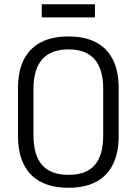

<svg xmlns="http://www.w3.org/2000/svg" viewBox="-20 -879 645 906"><path d="M303 7Q226 7 173 -20.5Q120 -48 92.5 -102.5Q65 -157 65 -236V-464Q65 -544 92.5 -598Q120 -652 173 -679.5Q226 -707 303 -707Q380 -707 432.5 -679.5Q485 -652 512.5 -598Q540 -544 540 -464V-236Q540 -157 512.5 -102.5Q485 -48 432.5 -20.5Q380 7 303 7ZM303 -54Q387 -54 427 -100Q467 -146 467 -241V-459Q467 -553 426 -599.5Q385 -646 303 -646Q221 -646 179.5 -599.5Q138 -553 138 -459V-241Q138 -146 179 -100Q220 -54 303 -54ZM428 -859V-797H177V-859Z"/></svg>

Font: Pathway Extreme SemiCondensed Light
Style: Regular
Weight: 300
Width: 4
Version: Version 1.001;gftools[0.9.26]